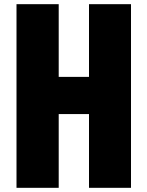

<svg xmlns="http://www.w3.org/2000/svg" viewBox="-20 -826 706 919"><path d="M59 73V-806H261V-458H406V-806H607V73H406V-280H261V73Z"/></svg>

Font: Farlight84_Sys_V01
Style: Bold
Weight: 700
Designer: Monotype Design Team, Nadine Chahine and Nizar Qandah
Foundry: Monotype Imaging Inc.
Version: Version 2.004;October 31, 2024;FontCreator 14.0.0.2814 64-bi